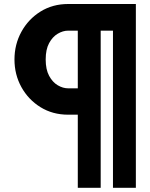

<svg xmlns="http://www.w3.org/2000/svg" viewBox="-20 -715 740 946"><path d="M363.3 -564V-279.8H315.9Q290 -279.8 264.4 -294.9Q238.8 -310.1 221.9 -341.6Q205.1 -373 205.1 -421.9Q205.1 -471.2 221.9 -502.4Q238.8 -533.7 264.4 -548.8Q290 -564 315.9 -564ZM649.4 210.4V-695.3H315.9Q239.3 -695.3 179.4 -658Q119.6 -620.6 85.4 -558.3Q51.3 -496.1 51.3 -421.9Q51.3 -347.7 85.4 -285.9Q119.6 -224.1 179.4 -187Q239.3 -149.9 315.9 -149.9H363.3V210.4H476.1V-564H536.6V210.4Z"/></svg>

Font: Estedad-VF-FD Black
Style: Regular
Weight: 900
Designer: Amin Abedi
Version: Version 4.000